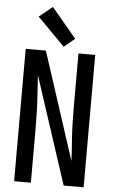

<svg xmlns="http://www.w3.org/2000/svg" viewBox="-63 -1021 627 1062"><g transform="rotate(5 250.0 -489.5)"><path d="M265 -765 325 -814 187 -979 113 -919ZM57 0H150V-294Q150 -345 148.5 -395Q147 -445 143.5 -495.5Q140 -546 137 -596L332 0H443V-735H350V-441Q350 -391 351.5 -340.5Q353 -290 357 -239.5Q361 -189 363 -139L169 -735H57Z"/></g></svg>

Font: Iosevka SS08 Medium
Style: Regular
Weight: 500
Monospace: yes
Designer: Belleve Invis
Foundry: Belleve Invis
Version: Version 3.4.3; ttfautohint (v1.8.3)